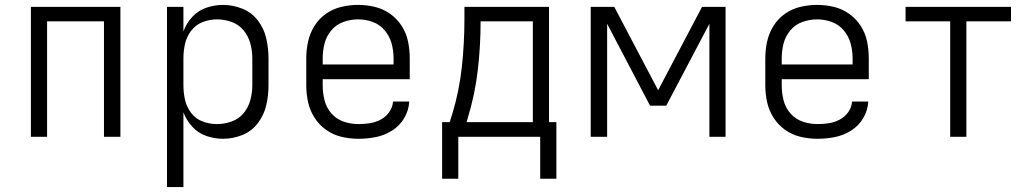

<svg xmlns="http://www.w3.org/2000/svg" viewBox="-20 -558 4216 783"><path d="M106 0H172V-471H404V0H471V-530H106Z M661 205H728V-100Q740 -68 764 -41.5Q788 -15 821.5 -3.5Q855 8 889 8Q930 8 968.5 -7.5Q1007 -23 1032 -56.5Q1057 -90 1066 -129.5Q1075 -169 1075 -210V-320Q1075 -361 1066 -401Q1057 -441 1032 -474Q1007 -507 968.5 -522.5Q930 -538 889 -538Q855 -538 821.5 -526.5Q788 -515 764 -489Q740 -463 728 -430V-530H661ZM865 -52Q835 -52 806.5 -62.5Q778 -73 759.5 -97.5Q741 -122 734.5 -151Q728 -180 728 -210V-320Q728 -350 734.5 -379Q741 -408 759.5 -432.5Q778 -457 806.5 -468Q835 -479 865 -479Q895 -479 924.5 -468.5Q954 -458 973.5 -434Q993 -410 1001 -380.5Q1009 -351 1009 -320V-210Q1009 -180 1001 -150Q993 -120 973.5 -96.5Q954 -73 924.5 -62.5Q895 -52 865 -52Z M1442 8Q1478 8 1513 1Q1548 -6 1579 -25.5Q1610 -45 1628.5 -76.5Q1647 -108 1649 -144H1583Q1581 -120 1567 -100.5Q1553 -81 1532 -70Q1511 -59 1488 -55.5Q1465 -52 1442 -52Q1411 -52 1381.5 -62Q1352 -72 1331.5 -95.5Q1311 -119 1303.5 -149Q1296 -179 1296 -210V-235H1651V-320Q1651 -355 1644 -389Q1637 -423 1618 -452.5Q1599 -482 1570.5 -502Q1542 -522 1508.5 -530Q1475 -538 1440 -538Q1406 -538 1372 -530Q1338 -522 1309.5 -502Q1281 -482 1262.5 -452.5Q1244 -423 1236.5 -389Q1229 -355 1229 -320V-210Q1229 -175 1236.5 -141Q1244 -107 1263 -77.5Q1282 -48 1310.5 -28Q1339 -8 1373 0Q1407 8 1442 8ZM1585 -295H1296V-320Q1296 -351 1303.5 -380.5Q1311 -410 1331 -434Q1351 -458 1380.5 -468.5Q1410 -479 1440 -479Q1471 -479 1500 -468.5Q1529 -458 1549 -434Q1569 -410 1577 -380.5Q1585 -351 1585 -320Z M2183 171H2249V-60H2219V-530H1874V-480Q1874 -383 1863.5 -285.5Q1853 -188 1825 -95L1814 -60H1783V0H2183ZM1883 -60 1888 -78Q1917 -173 1928.5 -272Q1940 -371 1940 -471H2153V-60ZM1849 171V0H1783V171Z M2389 0H2456V-461L2631 -127H2697L2873 -461V0H2939V-530H2843L2664 -190L2485 -530H2389Z M3314 8Q3350 8 3385 1Q3420 -6 3451 -25.5Q3482 -45 3500.5 -76.5Q3519 -108 3521 -144H3455Q3453 -120 3439 -100.5Q3425 -81 3404 -70Q3383 -59 3360 -55.5Q3337 -52 3314 -52Q3283 -52 3253.5 -62Q3224 -72 3203.5 -95.5Q3183 -119 3175.5 -149Q3168 -179 3168 -210V-235H3523V-320Q3523 -355 3516 -389Q3509 -423 3490 -452.5Q3471 -482 3442.5 -502Q3414 -522 3380.5 -530Q3347 -538 3312 -538Q3278 -538 3244 -530Q3210 -522 3181.5 -502Q3153 -482 3134.5 -452.5Q3116 -423 3108.5 -389Q3101 -355 3101 -320V-210Q3101 -175 3108.5 -141Q3116 -107 3135 -77.5Q3154 -48 3182.5 -28Q3211 -8 3245 0Q3279 8 3314 8ZM3457 -295H3168V-320Q3168 -351 3175.5 -380.5Q3183 -410 3203 -434Q3223 -458 3252.5 -468.5Q3282 -479 3312 -479Q3343 -479 3372 -468.5Q3401 -458 3421 -434Q3441 -410 3449 -380.5Q3457 -351 3457 -320Z M3855 0H3921V-471H4103V-530H3673V-471H3855Z"/></svg>

Font: Iosevka Sparkle Light
Style: Regular
Weight: 300
Designer: Belleve Invis
Foundry: Belleve Invis
Version: Version 4.5.0; ttfautohint (v1.8.3)